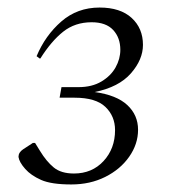

<svg xmlns="http://www.w3.org/2000/svg" viewBox="-20 -480 452 509"><path d="M169 9Q116 9 89 -3Q62 -15 47 -32Q31 -50 29 -64Q29 -76 41 -84L67 -101H73L86 -80Q103 -52 122.5 -36Q142 -20 176 -20Q224 -20 254.5 -53Q285 -86 285 -135Q285 -172 259.5 -196.5Q234 -221 178 -221H138L143 -249H188Q224 -249 249 -264Q274 -279 286.5 -301.5Q299 -324 299 -348Q299 -380 280 -400.5Q261 -421 223 -421Q179 -421 147.5 -396Q116 -371 87 -325H85L77 -331Q100 -386 142.5 -423Q185 -460 244 -460Q299 -460 329 -432.5Q359 -405 359 -361Q359 -322 327 -285.5Q295 -249 231 -236Q289 -228 317.5 -201.5Q346 -175 346 -136Q346 -98 322.5 -64.5Q299 -31 259 -11Q219 9 169 9Z"/></svg>

Font: Spectral Light
Style: Italic
Weight: 300
Italic angle: -10°
Designer: Jean-Baptiste Levee
Foundry: Production Type
Version: Version 2.001